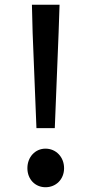

<svg xmlns="http://www.w3.org/2000/svg" viewBox="-20 -773 383 806"><path d="M133 -235H210L226 -635L230 -753H114L117 -635ZM171 13C215 13 249 -20 249 -67C249 -114 215 -149 171 -149C128 -149 95 -114 95 -67C95 -20 128 13 171 13Z"/></svg>

Font: Noto Sans CJK JP Medium
Style: Regular
Weight: 500
Designer: Ryoko NISHIZUKA (kana & ideographs); Paul D. Hunt (Latin, Greek & Cyrillic); Wenlong ZHANG (bopomofo); Sandoll Communica
Foundry: Adobe Systems Incorporated
Version: Version 1.004;PS 1.004;hotconv 1.0.82;makeotf.lib2.5.63406